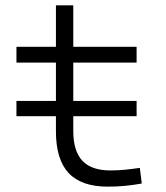

<svg xmlns="http://www.w3.org/2000/svg" viewBox="-20 -694 626 724"><path d="M42 -255.9V-313.5H190.9V-458H42V-517.6H190.9V-673.8H256.3V-517.6H495.1V-458H256.3V-313.5H495.1V-255.9H256.3V-200.2Q256.3 -124.5 290.5 -87.9Q324.7 -51.3 396.5 -51.3Q424.8 -51.3 451.4 -54Q478 -56.6 507.3 -61L514.6 -2Q481.9 3.9 451.7 6.8Q421.4 9.8 386.7 9.8Q286.6 9.8 238.8 -41.5Q190.9 -92.8 190.9 -198.7V-255.9Z"/></svg>

Font: Cascadia Mono PL Light
Style: Regular
Weight: 300
Monospace: yes
Designer: Aaron Bell
Foundry: Saja Typeworks
Version: Version 2404.023; ttfautohint (v1.8.4)